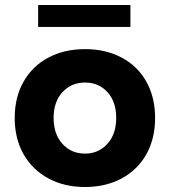

<svg xmlns="http://www.w3.org/2000/svg" viewBox="-20 -742 682 770"><path d="M39 -269Q39 -352 74.5 -414.5Q110 -477 174 -511Q238 -545 321 -545Q404 -545 468 -511Q532 -477 567 -414.5Q602 -352 602 -269Q602 -186 567 -123.5Q532 -61 468 -26.5Q404 8 321 8Q238 8 174 -26.5Q110 -61 74.5 -123.5Q39 -186 39 -269ZM446 -269Q446 -334 411 -372.5Q376 -411 321 -411Q266 -411 230.5 -372.5Q195 -334 195 -269Q195 -204 230.5 -165Q266 -126 321 -126Q375 -126 410.5 -165Q446 -204 446 -269ZM133 -722H503V-634H133Z"/></svg>

Font: Chess Sans
Style: Bold
Weight: 700
Designer: Wolf Bōese
Foundry: Wolf Bōese
Version: Version 7.223